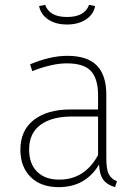

<svg xmlns="http://www.w3.org/2000/svg" viewBox="-20 -761 571 791"><path d="M462 -14 454 10Q422 1 406 -20Q390 -41 388 -83Q332 10 222 10Q148 10 106 -32Q64 -74 64 -144Q64 -224 119.5 -267Q175 -310 270 -310H384V-368Q384 -436 355 -468Q326 -500 255 -500Q195 -500 113 -468L104 -496Q187 -531 257 -531Q340 -531 379 -491Q418 -451 418 -371V-111Q418 -63 428 -43.5Q438 -24 462 -14ZM384 -122V-281H277Q193 -281 146.5 -246.5Q100 -212 100 -145Q100 -86 133 -53.5Q166 -21 224 -21Q329 -21 384 -122ZM141 -736 166 -741Q184 -691 256 -691Q329 -691 347 -741L372 -736Q365 -701 333.5 -680.5Q302 -660 256 -660Q210 -660 179 -680.5Q148 -701 141 -736Z"/></svg>

Font: FiraGO UltraLight
Style: Regular
Weight: 200
Designer: bBox Type
Foundry: bBox Type GmbH
Version: Version 1.001